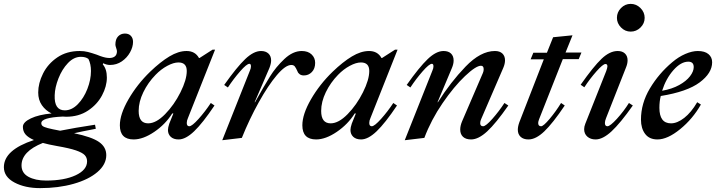

<svg xmlns="http://www.w3.org/2000/svg" viewBox="-132 -711 3692 990"><path d="M554 -495Q554 -469 538.5 -441Q523 -413 496 -394.5Q469 -376 435 -376Q418 -376 400 -385L398 -379Q419 -355 419 -311Q419 -266 394 -219Q369 -172 321.5 -140.5Q274 -109 209 -109Q198 -109 192 -110Q81 -105 81 -76Q81 -67 87.5 -61.5Q94 -56 114.5 -50.5Q135 -45 178 -37Q253 -52 358 -68L362 -47Q279 -31 250 -24Q341 -5 378.5 21Q416 47 416 89Q416 137 370.5 176Q325 215 247 237Q169 259 75 259Q-3 259 -57.5 230Q-112 201 -112 151Q-112 62 43 11Q13 -2 -0.5 -18Q-14 -34 -14 -57Q-14 -81 27 -100.5Q68 -120 134 -126Q103 -141 84 -168.5Q65 -196 65 -234Q65 -282 90 -332Q115 -382 163.5 -415Q212 -448 279 -448Q302 -448 321.5 -443Q341 -438 367 -429Q371 -427 385 -422Q399 -417 410.5 -414.5Q422 -412 432 -412Q450 -412 460.5 -420.5Q471 -429 471 -447Q471 -452 467 -463.5Q463 -475 463 -481Q463 -509 477 -523.5Q491 -538 512 -538Q532 -538 543 -526Q554 -514 554 -495ZM337 -345Q337 -381 324 -407Q310 -418 285 -418Q249 -418 218.5 -386Q188 -354 169.5 -307Q151 -260 150 -220Q147 -142 202 -142Q238 -142 269 -173.5Q300 -205 318.5 -252.5Q337 -300 337 -345ZM162 42Q117 34 89 26Q-21 70 -21 142Q-21 181 14.5 200.5Q50 220 106 220Q200 220 258.5 192.5Q317 165 317 121Q317 102 305 89Q293 76 259.5 64.5Q226 53 162 42Z M486 -65Q486 -122 530.5 -199Q575 -276 642 -341Q695 -392 741.5 -420Q788 -448 830 -448Q874 -448 894 -412H897L964 -455H977L837 -102Q831 -89 831 -77Q831 -60 844 -60Q858 -60 892 -98Q926 -136 955 -180L974 -167Q913 -76 869 -34Q825 8 789 8Q763 8 748.5 -5.5Q734 -19 734 -41Q734 -53 741 -74L762 -126H756Q721 -70 663.5 -31Q606 8 557 8Q486 8 486 -65ZM831 -345Q831 -389 788 -389Q763 -389 730.5 -371.5Q698 -354 670 -325Q631 -285 607 -235.5Q583 -186 583 -139Q583 -75 632 -75Q673 -75 719.5 -122.5Q766 -170 798.5 -235Q831 -300 831 -345Z M1157 -348Q1162 -359 1162 -369Q1162 -382 1154 -382Q1140 -382 1106 -343Q1072 -304 1043 -260L1024 -273Q1089 -365 1132.5 -406.5Q1176 -448 1214 -448Q1238 -448 1252 -435Q1266 -422 1266 -399Q1266 -383 1257 -360L1181 -184H1183Q1230 -268 1260 -316.5Q1290 -365 1334 -406.5Q1378 -448 1424 -448Q1456 -448 1474.5 -430.5Q1493 -413 1493 -387Q1493 -357 1476 -339.5Q1459 -322 1435 -322Q1422 -322 1413.5 -328Q1405 -334 1402 -343Q1394 -361 1388 -368.5Q1382 -376 1370 -376Q1340 -376 1295.5 -323.5Q1251 -271 1202.5 -184Q1154 -97 1115 0L1014 12Z M1427 -65Q1427 -122 1471.5 -199Q1516 -276 1583 -341Q1636 -392 1682.5 -420Q1729 -448 1771 -448Q1815 -448 1835 -412H1838L1905 -455H1918L1778 -102Q1772 -89 1772 -77Q1772 -60 1785 -60Q1799 -60 1833 -98Q1867 -136 1896 -180L1915 -167Q1854 -76 1810 -34Q1766 8 1730 8Q1704 8 1689.5 -5.5Q1675 -19 1675 -41Q1675 -53 1682 -74L1703 -126H1697Q1662 -70 1604.5 -31Q1547 8 1498 8Q1427 8 1427 -65ZM1772 -345Q1772 -389 1729 -389Q1704 -389 1671.5 -371.5Q1639 -354 1611 -325Q1572 -285 1548 -235.5Q1524 -186 1524 -139Q1524 -75 1573 -75Q1614 -75 1660.5 -122.5Q1707 -170 1739.5 -235Q1772 -300 1772 -345Z M2098 -348Q2103 -359 2103 -369Q2103 -382 2095 -382Q2081 -382 2047 -343Q2013 -304 1984 -260L1965 -273Q2030 -365 2073.5 -406.5Q2117 -448 2155 -448Q2180 -448 2193.5 -435Q2207 -422 2207 -399Q2207 -381 2198 -360L2124 -184H2126Q2191 -287 2268.5 -367.5Q2346 -448 2420 -448Q2445 -448 2458.5 -435Q2472 -422 2472 -400Q2472 -382 2463 -361L2349 -97Q2344 -86 2344 -76Q2344 -60 2359 -60Q2373 -60 2407 -98.5Q2441 -137 2469 -180L2489 -167Q2425 -75 2380 -33.5Q2335 8 2297 8Q2270 8 2255.5 -5.5Q2241 -19 2241 -43Q2241 -62 2250 -84L2358 -335Q2362 -344 2362 -354Q2362 -372 2348 -372Q2322 -372 2265.5 -318.5Q2209 -265 2150 -179Q2091 -93 2056 0L1955 12Z M2538 -42Q2538 -59 2546 -81L2672 -405H2604L2618 -439H2688L2720 -519L2820 -529L2784 -440H2866L2852 -406H2770L2648 -97Q2643 -84 2643 -77Q2643 -60 2658 -60Q2670 -60 2702 -98Q2734 -136 2761 -180L2780 -167Q2718 -75 2674.5 -33.5Q2631 8 2593 8Q2567 8 2552.5 -5.5Q2538 -19 2538 -42Z M2880 -45Q2880 -58 2886 -73L2994 -345Q3000 -362 3000 -369Q3000 -381 2990 -381Q2977 -381 2943 -342.5Q2909 -304 2881 -261L2862 -274Q2928 -368 2970 -408Q3012 -448 3053 -448Q3077 -448 3090.5 -435Q3104 -422 3104 -400Q3104 -382 3095 -361L2993 -102Q2987 -87 2987 -77Q2987 -60 3000 -60Q3014 -60 3049 -98.5Q3084 -137 3111 -180L3131 -167Q3066 -75 3021 -33.5Q2976 8 2939 8Q2913 8 2896.5 -6.5Q2880 -21 2880 -45ZM3049 -619Q3049 -648 3070 -669.5Q3091 -691 3120 -691Q3149 -691 3170.5 -669.5Q3192 -648 3192 -619Q3192 -590 3170.5 -569Q3149 -548 3120 -548Q3091 -548 3070 -569.5Q3049 -591 3049 -619Z M3275 -216Q3268 -188 3268 -155Q3268 -75 3328 -75Q3360 -75 3396 -103Q3432 -131 3463 -184L3482 -172Q3440 -98 3375 -45Q3310 8 3258 8Q3216 8 3194.5 -20.5Q3173 -49 3173 -94Q3173 -178 3219 -255Q3265 -332 3334 -390Q3367 -418 3402 -433Q3437 -448 3466 -448Q3502 -448 3521 -432Q3540 -416 3540 -390Q3540 -334 3475.5 -286Q3411 -238 3275 -216ZM3282 -243Q3333 -252 3370 -272.5Q3407 -293 3426 -318Q3445 -343 3445 -365Q3445 -393 3417 -393Q3379 -393 3340.5 -349.5Q3302 -306 3282 -243Z"/></svg>

Font: Ibarra Real Nova SemiBold
Style: Italic
Weight: 600
Italic angle: -22°
Designer: Jose Maria Ribagorda & Octavio Pardo
Foundry: Octavio Pardo
Version: Version 1.014